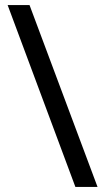

<svg xmlns="http://www.w3.org/2000/svg" viewBox="-20 -734 412 754"><path d="M96 -714 363 0H276L10 -714Z"/></svg>

Font: Noto Sans Historical
Style: Regular
Weight: 400
Designer: Monotype Design Team
Foundry: Monotype Imaging Inc.
Version: Version 2.013; ttfautohint (v1.8.4.7-5d5b)